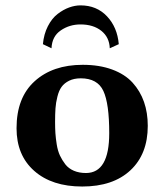

<svg xmlns="http://www.w3.org/2000/svg" viewBox="-20 -678 606 708"><path d="M41 -205.1C41 -138.7 62.7 -86.3 106.2 -47.9C149.7 -9.4 208.7 9.8 283.2 9.8C359 9.8 418.3 -10.2 460.9 -50C503.6 -89.9 524.9 -144.5 524.9 -213.9C524.9 -246.1 520.3 -275.6 511 -302.2C501.7 -328.9 487.6 -352.6 468.8 -373.3C449.9 -394 424.8 -410.1 393.6 -421.6C362.3 -433.2 326.2 -439 285.2 -439C211.3 -439 152.1 -418.8 107.7 -378.4C63.2 -338.1 41 -280.3 41 -205.1ZM277.8 -389.2C318.8 -389.2 346.6 -373.7 361.1 -342.8C375.6 -311.8 382.8 -259.9 382.8 -187C382.8 -89 354.2 -40 296.9 -40C280.3 -40 265.5 -42.8 252.4 -48.3C239.4 -53.9 228.9 -61.8 220.9 -72C213 -82.3 206.3 -93.2 200.9 -104.7C195.6 -116.3 191.7 -129.8 189.2 -145.3C186.8 -160.7 185.1 -174.6 184.3 -187C183.5 -199.4 183.1 -213.1 183.1 -228C183.1 -247.9 183.6 -264.7 184.6 -278.6C185.5 -292.4 187.9 -306.8 191.7 -321.8C195.4 -336.8 200.6 -348.8 207.3 -357.9C213.9 -367 223.2 -374.5 235.1 -380.4C247 -386.2 261.2 -389.2 277.8 -389.2ZM384.8 -500 418 -515.1C414.4 -556.8 399.9 -591.1 374.5 -617.9C349.1 -644.8 316.6 -658.2 276.9 -658.2C263.2 -658.2 249.2 -655.6 234.9 -650.4C220.5 -645.2 206.4 -637.2 192.4 -626.5C178.4 -615.7 166.4 -600.7 156.5 -581.3C146.6 -561.9 140.5 -539.9 138.2 -515.1L169.9 -500C171.2 -529.3 182.6 -551.3 204.1 -565.9C225.6 -580.6 249.8 -587.9 276.9 -587.9C308.4 -587.9 334.1 -580 353.8 -564.2C373.5 -548.4 383.8 -527 384.8 -500Z"/></svg>

Font: Linux Biolinum G
Style: Bold
Weight: 700
Designer: Philipp H. Poll
Foundry: Philipp H. Poll
Version: Version 1.1.0